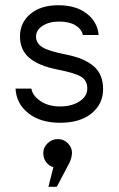

<svg xmlns="http://www.w3.org/2000/svg" viewBox="-20 -467 458 741"><path d="M247.1 163.1 199.2 253.9H167L186 178.2Q168.9 173.3 158 158.7Q147 144 147 123Q147 102.1 163.6 85.9Q180.2 69.8 203.1 69.8Q226.1 69.8 241.9 85.9Q257.8 102.1 257.8 121.6Q257.8 141.1 247.1 163.1ZM40 -125H101.1Q106 -97.2 136.5 -76.7Q167 -56.2 211.9 -56.2Q256.8 -56.2 286.9 -75.7Q316.9 -95.2 316.9 -125.5Q316.9 -155.8 293.9 -170.4Q271 -185.1 200.4 -199Q129.9 -212.9 93.5 -243.4Q57.1 -273.9 57.1 -326.7Q57.1 -379.4 97.2 -413.1Q137.2 -446.8 205.1 -446.8Q272.9 -446.8 314.5 -414.8Q356 -382.8 360.8 -332H299.8Q294.9 -355 271 -369.4Q247.1 -383.8 208.5 -383.8Q169.9 -383.8 144.5 -367.4Q119.1 -351.1 119.1 -325.9Q119.1 -300.8 142.6 -285.4Q166 -270 235.6 -256.3Q305.2 -242.7 341.6 -211.4Q377.9 -180.2 377.9 -123Q377.9 -65.9 333.5 -29.5Q289.1 6.8 212.4 6.8Q135.7 6.8 89.4 -30Q43 -66.9 40 -125Z"/></svg>

Font: Arcon-Regular
Style: Regular
Weight: 400
Designer: M. Zarth
Foundry: martin zarth - visuelle & digitale kommunikation
Version: Version 1.131;PS 001.131;hotconv 1.0.70;makeotf.lib2.5.58329